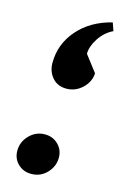

<svg xmlns="http://www.w3.org/2000/svg" viewBox="-122 -840 617 924"><g transform="rotate(15 186.0 -378.0)"><path d="M91 -518Q91 -612 153.5 -683.5Q216 -755 321 -781L335 -741Q293 -721 266.5 -680Q240 -639 240 -603L302 -522Q300 -479 266 -447Q232 -415 187 -415Q143 -415 117 -445Q91 -475 91 -518ZM37 -66Q37 -110 69 -143Q101 -176 146 -176Q186 -176 212.5 -149.5Q239 -123 239 -85Q239 -41 207.5 -8Q176 25 130 25Q90 25 63.5 -1Q37 -27 37 -66Z"/></g></svg>

Font: Lemonada SemiBold
Style: Regular
Weight: 600
Designer: Mohamed Gaber (Arabic) Eduardo Tunni (Latin)
Foundry: Kief Type Foundry
Version: Version 3.006